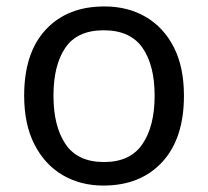

<svg xmlns="http://www.w3.org/2000/svg" viewBox="-20 -566 646 596"><path d="M551 -269Q551 -136 483.5 -63Q416 10 301 10Q230 10 174.5 -22.5Q119 -55 87 -117.5Q55 -180 55 -269Q55 -402 122 -474Q189 -546 304 -546Q377 -546 432.5 -513.5Q488 -481 519.5 -419.5Q551 -358 551 -269ZM146 -269Q146 -174 183.5 -118.5Q221 -63 303 -63Q384 -63 422 -118.5Q460 -174 460 -269Q460 -364 422 -418Q384 -472 302 -472Q220 -472 183 -418Q146 -364 146 -269Z"/></svg>

Font: Go Noto Current
Style: Regular
Weight: 400
Designer: Monotype Design Team
Foundry: Monotype Imaging Inc.
Version: Version 2.007; ttfautohint (v1.8) -l 8 -r 50 -G 200 -x 14 -D